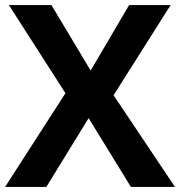

<svg xmlns="http://www.w3.org/2000/svg" viewBox="-20 -734 707 754"><path d="M667 0H494L328 -270L162 0H0L237 -368L15 -714H182L336 -457L487 -714H650L426 -360Z"/></svg>

Font: Noto Sans Duployan
Style: Bold
Weight: 700
Designer: David Corbett
Foundry: David Corbett
Version: Version 3.001